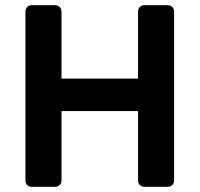

<svg xmlns="http://www.w3.org/2000/svg" viewBox="-20 -720 769 740"><path d="M102 0Q92 0 85 -6.5Q78 -13 78 -24V-675Q78 -686 85 -693Q92 -700 102 -700H193Q203 -700 210 -693Q217 -686 217 -675V-417H512V-675Q512 -686 519 -693Q526 -700 536 -700H626Q637 -700 644 -693Q651 -686 651 -675V-24Q651 -14 644 -7Q637 0 626 0H536Q526 0 519 -7Q512 -14 512 -24V-292H217V-24Q217 -14 210 -7Q203 0 193 0Z"/></svg>

Font: Rubik Medium
Style: Regular
Weight: 500
Designer: Hubert and Fischer
Foundry: Hubert and Fischer
Version: Version 2.300; ttfautohint (v1.8.4.7-5d5b);gftools[0.9.30]